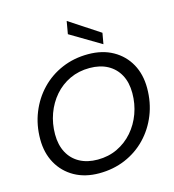

<svg xmlns="http://www.w3.org/2000/svg" viewBox="-133 -1043 1051 1160"><g transform="rotate(-15 393.0 -463.0)"><path d="M344 7.2Q256 7.2 190.3 -29.8Q124.7 -66.8 88.3 -132.2Q51.9 -197.6 51.9 -283.1Q51.9 -372.3 82.9 -449.3Q113.9 -526.3 169.3 -583.9Q224.6 -641.5 299.8 -673.5Q374.9 -705.5 463.4 -705.5Q552.4 -705.5 618.3 -668.5Q684.2 -631.4 720.1 -566.6Q756 -501.7 756 -415.9Q756 -325.9 725 -248.8Q694 -171.7 638.6 -114.2Q583.3 -56.7 508.1 -24.7Q433 7.2 344 7.2ZM356.8 -75Q424.4 -75 480.4 -101.7Q536.3 -128.4 576.9 -175Q617.6 -221.7 639.7 -282.1Q661.8 -342.5 661.8 -409.9Q661.8 -476.3 636.2 -523.5Q610.6 -570.8 563.3 -596.7Q516 -622.5 450.4 -622.5Q382.5 -622.5 326.4 -596.1Q270.4 -569.6 230.2 -523.2Q190.1 -476.8 168.1 -416.5Q146.2 -356.2 146.2 -288.6Q146.2 -223 171.7 -174.8Q197.3 -126.6 244.7 -100.8Q292.1 -75 356.8 -75ZM377.6 -853.7 391.4 -932.9 581.6 -807.9 569.5 -739.6Z"/></g></svg>

Font: Poppins Variable
Style: Italic
Weight: 100
Italic angle: -10°
Designer: Jonny Pinhorn
Foundry: Indian Type Foundry
Version: Version 6.000